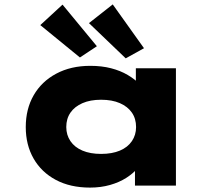

<svg xmlns="http://www.w3.org/2000/svg" viewBox="-20 -843 992 872"><path d="M389 9Q299 9 233.5 -26Q168 -61 132.5 -123Q97 -185 97 -266Q97 -348 133 -410.5Q169 -473 235.5 -508.5Q302 -544 390 -544Q442 -544 484.5 -533Q527 -522 560 -502.5Q593 -483 613.5 -461Q634 -439 641 -418L597 -412V-533H779V0H593V-146L631 -132Q627 -106 606.5 -81Q586 -56 554 -35.5Q522 -15 480 -3Q438 9 389 9ZM439 -144Q489 -144 524.5 -159Q560 -174 579 -202Q598 -230 598 -266Q598 -304 579 -331.5Q560 -359 524.5 -374.5Q489 -390 439 -390Q390 -390 354.5 -374.5Q319 -359 300 -331.5Q281 -304 281 -266Q281 -230 300 -202Q319 -174 354.5 -159Q390 -144 439 -144ZM551 -578 384 -738 492 -823 634 -624ZM343 -582 163 -729 264 -822 420 -633Z"/></svg>

Font: Lexend Tera ExtraBold
Style: Regular
Weight: 800
Designer: Bonnie Shaver-Troup, Thomas Jockin
Foundry: Lexend
Version: Version 1.007